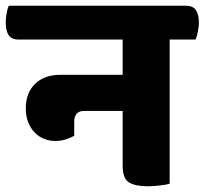

<svg xmlns="http://www.w3.org/2000/svg" viewBox="-60 -640 714 670"><path d="M368 -379V-502H5Q-20 -502 -30 -517.5Q-40 -533 -40 -563Q-40 -575 -37 -593Q-34 -611 -29 -620H589Q613 -620 623.5 -605Q634 -590 634 -561Q634 -548 630.5 -529.5Q627 -511 622 -502H532V1Q524 4 500 7Q476 10 456 10Q412 10 390 -3.5Q368 -17 368 -62V-253H234Q199 -253 199 -215V-166Q182 -157 166 -152.5Q150 -148 133 -148Q113 -148 94 -155.5Q75 -163 61 -177.5Q47 -192 38.5 -213Q30 -234 30 -262Q30 -316 62.5 -347.5Q95 -379 151 -379Z"/></svg>

Font: Baloo
Style: Regular
Weight: 400
Designer: Sarang Kulkarni and Ek Type
Foundry: Ek Type
Version: Version 1.100;PS 1.000;hotconv 1.0.88;makeotf.lib2.5.647800;